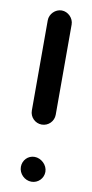

<svg xmlns="http://www.w3.org/2000/svg" viewBox="-80 -676 357 744"><g transform="rotate(10 98.5 -304.0)"><path d="M148 -239V-594C148 -619 126 -641 101 -641C76 -641 54 -619 54 -594V-239C54 -213 75 -192 101 -192C127 -192 148 -213 148 -239ZM50 -17C50 10 73 33 100 33C126 33 147 12 147 -14C147 -41 122 -64 96 -64C70 -64 50 -43 50 -17Z"/></g></svg>

Font: Electronic
Style: ExBlk
Weight: 900
Version: Version 1.011